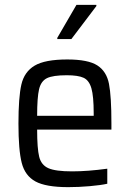

<svg xmlns="http://www.w3.org/2000/svg" viewBox="-20 -763 536 791"><path d="M56 0ZM439 -229H133Q133 -151 141.5 -117Q150 -83 179.5 -70Q209 -57 277 -57Q341 -57 422 -68V-6Q395 0 349.5 4Q304 8 261 8Q169 8 126 -15.5Q83 -39 69.5 -92Q56 -145 56 -254Q56 -362 68 -414.5Q80 -467 122.5 -492.5Q165 -518 257 -518Q343 -518 381 -493.5Q419 -469 429 -417.5Q439 -366 439 -255ZM133 -286H366V-296Q366 -367 356.5 -399.5Q347 -432 324.5 -442.5Q302 -453 255 -453Q198 -453 173.5 -441Q149 -429 141 -395.5Q133 -362 133 -286ZM216 -602V-607L295 -743H377V-738L274 -602Z"/></svg>

Font: Assailand
Style: Regular
Weight: 400
Designer: Hector Gatti with collaboration of the Omnibus-Type team
Foundry: Omnibus-Type
Version: Version 0.072;October 19, 2019;FontCreator 12.0.0.2547 64-bi